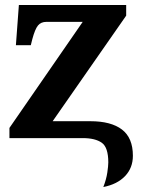

<svg xmlns="http://www.w3.org/2000/svg" viewBox="-20 -556 569 773"><path d="M396 197Q408 166 412 139Q416 112 416 98Q416 37 389.5 18.5Q363 0 313 0H18V-41L313 -468H167Q145 -468 133 -453.5Q121 -439 110 -398L104 -374H44L56 -536H488V-493L192 -68H344Q427 -68 471 -34.5Q515 -1 515 71Q515 120 483.5 153Q452 186 396 197Z"/></svg>

Font: NotoSerif-Bold
Style: Regular
Weight: 700
Designer: Monotype Design Team
Foundry: Monotype Imaging Inc.
Version: Version 2.007; ttfautohint (v1.8) -l 8 -r 50 -G 200 -x 14 -D